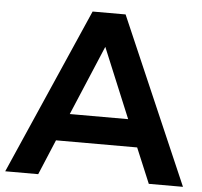

<svg xmlns="http://www.w3.org/2000/svg" viewBox="-52 -753 850 806"><g transform="rotate(5 373.5 -350.0)"><path d="M604 0H748L445 -700H306L-1 0H138L200 -148H542ZM248 -263 372 -557 494 -263Z"/></g></svg>

Font: Argentum Sans Medium
Style: Regular
Weight: 500
Designer: Julieta Ulanovsky
Foundry: Julieta Ulanovsky
Version: Version 5.001;January 29, 2019;FontCreator 11.5.0.2425 64-bi